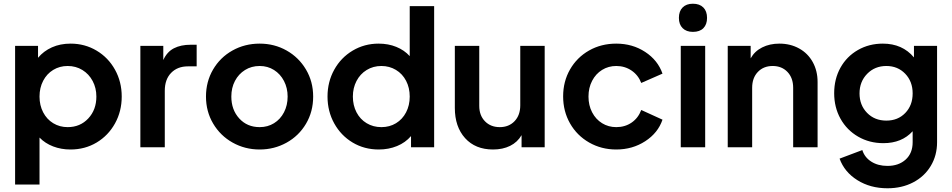

<svg xmlns="http://www.w3.org/2000/svg" viewBox="-20 -790 5108 1030"><path d="M61 -544H184V-480Q214 -516 258.5 -536Q303 -556 359 -556Q435 -556 498 -518.5Q561 -481 597 -416Q633 -351 633 -272Q633 -193 597 -128Q561 -63 498.5 -25.5Q436 12 358 12Q308 12 265 -4.5Q222 -21 192 -52V200H61ZM343 -108Q410 -108 453.5 -154.5Q497 -201 497 -272Q497 -318 477 -355.5Q457 -393 422 -414.5Q387 -436 343 -436Q300 -436 265.5 -415Q231 -394 211.5 -356.5Q192 -319 192 -272Q192 -225 211.5 -187.5Q231 -150 265.5 -129Q300 -108 343 -108Z M733 -544H856V-468Q876 -512 913 -531Q950 -550 1003 -550H1035V-434H988Q932 -434 898 -399Q864 -364 864 -303V0H733Z M1085 -272Q1085 -352 1123 -417Q1161 -482 1227 -519Q1293 -556 1373 -556Q1452 -556 1517.5 -519Q1583 -482 1621.5 -417Q1660 -352 1660 -272Q1660 -191 1621.5 -126Q1583 -61 1517 -24.5Q1451 12 1373 12Q1294 12 1228 -25Q1162 -62 1123.5 -127Q1085 -192 1085 -272ZM1373 -108Q1416 -108 1450 -129Q1484 -150 1503.5 -187.5Q1523 -225 1523 -272Q1523 -318 1503.5 -355.5Q1484 -393 1450 -414.5Q1416 -436 1373 -436Q1329 -436 1294.5 -414.5Q1260 -393 1240.5 -356Q1221 -319 1221 -272Q1221 -201 1263.5 -154.5Q1306 -108 1373 -108Z M1737 -272Q1737 -351 1773 -416Q1809 -481 1872 -518.5Q1935 -556 2011 -556Q2063 -556 2106 -538.5Q2149 -521 2178 -489V-757H2309V0H2185V-60Q2155 -25 2110 -6.5Q2065 12 2012 12Q1934 12 1871.5 -25.5Q1809 -63 1773 -128Q1737 -193 1737 -272ZM2026 -108Q2070 -108 2104.5 -129Q2139 -150 2158.5 -187.5Q2178 -225 2178 -272Q2178 -319 2158.5 -356.5Q2139 -394 2104 -415Q2069 -436 2026 -436Q1982 -436 1947 -414.5Q1912 -393 1892.5 -355.5Q1873 -318 1873 -272Q1873 -225 1892.5 -187.5Q1912 -150 1947 -129Q1982 -108 2026 -108Z M2420 -211V-544H2551V-222Q2551 -171 2581.5 -139.5Q2612 -108 2661 -108Q2710 -108 2740.5 -140Q2771 -172 2771 -225V-544H2902V0H2778V-65Q2756 -27 2716.5 -7.5Q2677 12 2625 12Q2530 12 2475 -49Q2420 -110 2420 -211Z M3001 -273Q3001 -353 3038 -417.5Q3075 -482 3140 -519Q3205 -556 3286 -556Q3373 -556 3441 -511.5Q3509 -467 3534 -395L3420 -345Q3404 -387 3368 -411.5Q3332 -436 3286 -436Q3244 -436 3210 -415Q3176 -394 3156.5 -356.5Q3137 -319 3137 -272Q3137 -225 3156.5 -187.5Q3176 -150 3210 -129Q3244 -108 3286 -108Q3333 -108 3368.5 -132.5Q3404 -157 3420 -200L3534 -148Q3510 -77 3441.5 -32.5Q3373 12 3286 12Q3206 12 3140.5 -25.5Q3075 -63 3038 -128Q3001 -193 3001 -273Z M3632 -544H3763V0H3632ZM3697 -770Q3733 -770 3753 -750Q3773 -730 3773 -694Q3773 -659 3753.5 -639Q3734 -619 3697 -619Q3662 -619 3642 -639Q3622 -659 3622 -694Q3622 -730 3642 -750Q3662 -770 3697 -770Z M3884 -544H4007V-477Q4028 -515 4068.5 -535.5Q4109 -556 4161 -556Q4220 -556 4267 -530Q4314 -504 4340 -457Q4366 -410 4366 -350V0H4235V-319Q4235 -372 4204.5 -404Q4174 -436 4125 -436Q4076 -436 4045.5 -404Q4015 -372 4015 -319V0H3884Z M4484 61 4606 15Q4618 54 4654 77Q4690 100 4741 100Q4801 100 4838.5 66Q4876 32 4876 -27V-86Q4818 -22 4719 -22Q4644 -22 4583.5 -57Q4523 -92 4489 -153Q4455 -214 4455 -290Q4455 -366 4488.5 -426.5Q4522 -487 4582 -521.5Q4642 -556 4716 -556Q4821 -556 4883 -482V-544H5007V-27Q5007 44 4973 100.5Q4939 157 4878.5 188.5Q4818 220 4741 220Q4649 220 4579.5 176.5Q4510 133 4484 61ZM4735 -143Q4797 -143 4836.5 -184Q4876 -225 4876 -289Q4876 -353 4836 -394.5Q4796 -436 4735 -436Q4673 -436 4632 -394Q4591 -352 4591 -289Q4591 -226 4631.5 -184.5Q4672 -143 4735 -143Z"/></svg>

Font: Eudoxus Sans
Style: Bold
Weight: 700
Designer: Stijn de Vries
Foundry: tokotype
Version: Version 2.005